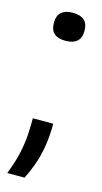

<svg xmlns="http://www.w3.org/2000/svg" viewBox="-100 -484 348 655"><g transform="rotate(15 74.5 -157.0)"><path d="M-2 136Q16 90 23.5 54Q31 18 32.5 -11.5Q34 -41 34 -67H106Q106 -21 99.5 16Q93 53 82 83Q71 113 59 136ZM72 -351Q46 -351 32.5 -363Q19 -375 19 -400Q19 -426 33 -438Q47 -450 72 -450Q100 -450 113.5 -438Q127 -426 127 -400Q127 -351 72 -351Z"/></g></svg>

Font: Bricolage Grotesque 36pt Light
Style: Regular
Weight: 300
Designer: Mathieu Triay
Foundry: Atelier Triay
Version: Version 1.001;gftools[0.9.33.dev8+g029e19f]